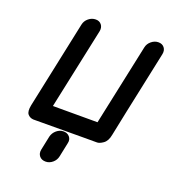

<svg xmlns="http://www.w3.org/2000/svg" viewBox="-133 -653 822 922"><g transform="rotate(20 278.5 -192.0)"><path d="M181 51Q186 31 202 17.5Q218 4 237 4Q257 4 268.5 17.5Q280 31 275 51L260 123Q256 143 240 156.5Q224 170 205 170Q184 170 173 156.5Q162 143 166 123ZM81 0Q63 -1 52 -14Q41 -27 47.5 -60Q54 -93 142 -507Q146 -527 162.5 -540.5Q179 -554 199 -554Q218 -554 228.5 -540.5Q239 -527 235 -507L147 -93H354H375L463 -507Q467 -527 483.5 -540.5Q500 -554 519 -554Q539 -554 549.5 -540.5Q560 -527 556 -507Q468 -93 462 -60Q456 -27 436.5 -13.5Q417 0 404 -1H343Z"/></g></svg>

Font: VDS
Style: Italic
Weight: 400
Designer: artmaker
Foundry: artmaker
Version: Version 1.000 2009 initial release